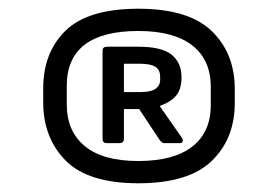

<svg xmlns="http://www.w3.org/2000/svg" viewBox="-20 -724 634 440"><path d="M297 -304Q182 -304 130.5 -356Q79 -408 79 -490V-521Q79 -604 130.5 -654Q182 -704 297 -704Q412 -704 465 -653Q518 -602 518 -520V-488Q518 -406 465 -355Q412 -304 297 -304ZM297 -355Q378 -355 420.5 -388Q463 -421 463 -483V-525Q463 -587 420.5 -620Q378 -653 297 -653Q133 -653 133 -527V-485Q133 -423 174.5 -389Q216 -355 297 -355ZM225 -396Q215 -396 215 -406V-608Q215 -617 226 -617H296Q351 -617 373.5 -598.5Q396 -580 396 -547Q396 -521 384.5 -506Q373 -491 346 -481L397 -408Q400 -403 398.5 -399.5Q397 -396 392 -396H357Q351 -396 346 -403L299 -474H264V-406Q264 -396 254 -396ZM264 -513H301Q326 -513 336.5 -520.5Q347 -528 347 -541V-548Q347 -564 336 -571Q325 -578 299 -578H264Z"/></svg>

Font: Sofia Sans Medium
Style: Regular
Weight: 500
Designer: Botio Nikoltchev, Ani Petrova
Foundry: lettersoup
Version: Version 4.101; ttfautohint (v1.8.4.7-5d5b)